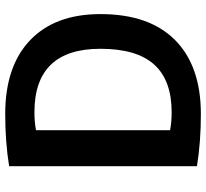

<svg xmlns="http://www.w3.org/2000/svg" viewBox="-47 -733 790 736"><g transform="rotate(-90 348.0 -365.0)"><path d="M662 -375Q662 -188 562.5 -89Q463 10 279 10Q172 10 79 -5V-725Q172 -740 279 -740Q462 -740 562 -644.5Q662 -549 662 -375ZM529 -375Q529 -628 286 -628Q248 -628 217 -622V-108Q248 -102 286 -102Q408 -102 468.5 -169Q529 -236 529 -375Z"/></g></svg>

Font: M PLUS 1p
Style: Bold
Weight: 700
Version: Version 1.062